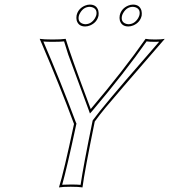

<svg xmlns="http://www.w3.org/2000/svg" viewBox="-20 -818 742 841"><path d="M395 -285.6Q350.1 -65.9 341.3 2.9Q325.2 0 290 0Q254.9 0 238.3 2.9Q258.8 -61.5 304.2 -274.9Q243.2 -439.5 163.1 -626.5Q157.2 -640.1 153.8 -647.9Q170.9 -645 210 -645Q250 -645 267.6 -647.9Q288.1 -579.1 368.2 -365.2Q373 -351.6 377.4 -340.3Q523.4 -512.7 617.7 -647.9Q629.9 -645 659.2 -645Q688.5 -645 701.7 -647.9Q466.8 -377 442.9 -347.2Q414.6 -313 395 -285.6ZM315.4 -750Q321.8 -780.3 352.5 -793.5Q363.8 -797.9 373.5 -797.9Q402.8 -797.9 410.6 -771.5Q413.1 -760.7 411.6 -750Q405.3 -719.7 374.5 -706.5Q363.3 -702.1 353 -702.1Q323.7 -702.1 315.9 -728.5Q313.5 -739.3 315.4 -750ZM504.4 -750Q510.7 -780.3 541.5 -793.5Q552.7 -797.9 562.5 -797.9Q591.8 -797.9 599.6 -771.5Q602.1 -760.7 600.6 -750Q594.2 -719.7 563.5 -706.5Q552.2 -702.1 542 -702.1Q512.7 -702.1 504.9 -728.5Q502.4 -739.3 504.4 -750ZM385.3 -287.6 385.7 -289.6 386.7 -291.5Q431.6 -353.5 616.2 -564.9Q651.9 -605.5 677.2 -635.3Q669.9 -634.8 659.2 -634.8Q633.8 -634.8 622.1 -636.7Q527.3 -501.5 385.3 -333.5L374 -320.8L368.2 -336.9Q283.7 -565.4 278.8 -579.1Q268.6 -609.4 260.7 -636.7Q243.2 -634.8 210 -634.8Q183.1 -634.8 169.9 -636.2Q244.6 -463.4 312.5 -281.7Q313.5 -279.8 314 -278.8L314.9 -275.9L314 -272.9Q272.5 -79.6 252.4 -8.8Q266.6 -9.8 290 -9.8Q318.4 -9.8 333 -8.3Q344.7 -89.4 385.3 -287.6ZM325.2 -748Q319.8 -721.7 342.8 -713.9Q345.2 -713.4 346.7 -712.9Q350.6 -712.4 353 -711.9Q379.9 -711.9 396 -738.3Q399.9 -745.6 401.9 -752Q407.2 -778.3 384.3 -786.1Q381.8 -786.6 380.4 -787.1Q376.5 -787.6 373.5 -788.1Q346.7 -788.1 331.1 -761.7Q326.7 -754.4 325.2 -748ZM514.2 -748Q508.8 -721.7 531.7 -713.9Q534.2 -713.4 535.6 -712.9Q539.6 -712.4 542 -711.9Q568.8 -711.9 585 -738.3Q588.9 -745.6 590.8 -752Q596.2 -778.3 573.2 -786.1Q570.8 -786.6 569.3 -787.1Q565.4 -787.6 562.5 -788.1Q535.6 -788.1 520 -761.7Q515.6 -754.4 514.2 -748Z"/></svg>

Font: Linux Biolinum Outline O
Style: Italic
Weight: 400
Italic angle: -12°
Designer: Philipp H. Poll
Foundry: Philipp H. Poll
Version: Version 0.6.2